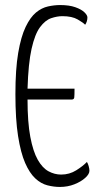

<svg xmlns="http://www.w3.org/2000/svg" viewBox="-20 -730 399 760"><path d="M217 10Q193 10 167.5 3.5Q142 -3 119.5 -24Q97 -45 79.5 -85Q62 -125 51.5 -191.5Q41 -258 41 -357Q41 -456 52 -520.5Q63 -585 81.5 -623.5Q100 -662 122.5 -680.5Q145 -699 170 -704.5Q195 -710 218 -710Q254 -710 278 -701.5Q302 -693 314 -681.5Q326 -670 326 -661Q326 -653 323.5 -645Q321 -637 317 -632Q310 -640 287.5 -653Q265 -666 227 -666Q206 -666 182.5 -658Q159 -650 138.5 -622.5Q118 -595 105 -537Q92 -479 89 -379H275Q275 -353 274 -344.5Q273 -336 264 -336H89Q89 -246 100 -188Q111 -130 129.5 -97.5Q148 -65 172 -52Q196 -39 222 -39Q255 -39 282 -56Q309 -73 324 -89Q328 -83 331 -72.5Q334 -62 334 -54Q334 -41 317.5 -26Q301 -11 274.5 -0.5Q248 10 217 10Z"/></svg>

Font: Yanone Kaffeesatz Light
Style: Regular
Weight: 300
Designer: Yanone (Cyrillic: Daniel Pouzeot, Huerta Tipografica, and Cyreal)
Foundry: Yanone
Version: Version 2.003